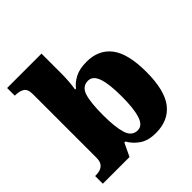

<svg xmlns="http://www.w3.org/2000/svg" viewBox="-202 -914 1078 1078"><g transform="rotate(-45 337.5 -375.0)"><path d="M428 10Q370 10 332.5 -14.5Q295 -39 273 -78H265L228 0H16V-61H22Q39 -61 55.5 -66Q72 -71 83 -85.5Q94 -100 94 -130V-633Q94 -674 73 -686.5Q52 -699 20 -699H16V-760H289V-599Q289 -571 286.5 -539.5Q284 -508 280 -484H287Q307 -511 343 -530Q379 -549 435 -549Q531 -549 582 -482.5Q633 -416 633 -271Q633 -125 580.5 -57.5Q528 10 428 10ZM367 -73Q405 -73 421.5 -124.5Q438 -176 438 -272Q438 -370 421 -419Q404 -468 366 -468Q320 -468 304.5 -419.5Q289 -371 289 -271Q289 -176 305 -124.5Q321 -73 367 -73Z"/></g></svg>

Font: Noto Serif Telugu Black
Style: Regular
Weight: 900
Designer: Jelle Bosma - Monotype Design Team
Foundry: Monotype Imaging Inc.
Version: Version 2.005; ttfautohint (v1.8.4.7-5d5b)